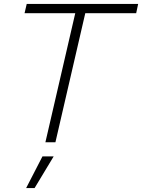

<svg xmlns="http://www.w3.org/2000/svg" viewBox="-20 -724 723 977"><path d="M683 -704 673 -657H414L262 0H211L363 -657H105L116 -704ZM253 72 156 233H113L196 72Z"/></svg>

Font: Prodigy Sans Light
Style: Italic
Weight: 300
Italic angle: -13°
Designer: Wei Huang
Foundry: Wei Huang
Version: Version 1.003; ttfautohint (v1.8.3)